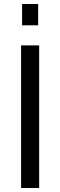

<svg xmlns="http://www.w3.org/2000/svg" viewBox="-20 -936 300 956"><path d="M85 0V-710H175V0ZM90 -810V-916H170V-810Z"/></svg>

Font: YasnoRaleway Medium
Style: Regular
Weight: 500
Designer: Matt McInerney, Pablo Impallari, Rodrigo Fuenzalida
Foundry: Matt McInerney, Pablo Impallari, Rodrigo Fuenzalida
Version: Version 4.026